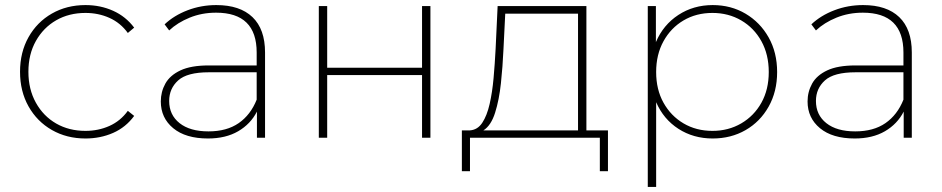

<svg xmlns="http://www.w3.org/2000/svg" viewBox="-20 -543 3714 757"><path d="M317 3Q243 3 184.5 -30.5Q126 -64 92.5 -123.5Q59 -183 59 -260Q59 -337 92.5 -396.5Q126 -456 184.5 -489.5Q243 -523 317 -523Q376 -523 426 -500.5Q476 -478 509 -434L484 -413Q455 -453 411.5 -472.5Q368 -492 317 -492Q252 -492 201.5 -463Q151 -434 121.5 -381.5Q92 -329 92 -260Q92 -191 121.5 -138Q151 -85 201.5 -56Q252 -27 317 -27Q368 -27 411.5 -46.5Q455 -66 484 -106L509 -86Q476 -41 426 -19Q376 3 317 3Z M993 0V-103Q968 -54 919 -25.5Q870 3 800 3Q712 3 663 -37.5Q614 -78 614 -143Q614 -181 632 -213.5Q650 -246 691.5 -265.5Q733 -285 803 -285H992V-336Q992 -493 832 -493Q776 -493 728 -473.5Q680 -454 647 -423L629 -447Q666 -482 719.5 -502.5Q773 -523 833 -523Q926 -523 975.5 -475.5Q1025 -428 1025 -336V0ZM992 -150V-258H803Q718 -258 682.5 -226Q647 -194 647 -145Q647 -90 688 -57.5Q729 -25 802 -25Q874 -25 921 -57.5Q968 -90 992 -150Z M1237 0V-519H1270V-276H1644V-519H1677V0H1644V-247H1270V0Z M1801 132V-29H1833Q1863 -31 1881.5 -59Q1900 -87 1910.5 -133Q1921 -179 1926 -235Q1931 -291 1934 -349L1942 -519H2292V-29H2377V132H2345V0H1833V132ZM2259 -29V-489H1972L1965 -348Q1962 -281 1955 -215Q1948 -149 1932 -98.5Q1916 -48 1886 -29Z M2790 3Q2714 3 2655 -35Q2596 -73 2567 -140V194H2534V-519H2566V-377Q2595 -445 2654.5 -484Q2714 -523 2790 -523Q2862 -523 2919.5 -489Q2977 -455 3010.5 -395.5Q3044 -336 3044 -259Q3044 -182 3010.5 -122.5Q2977 -63 2919.5 -30Q2862 3 2790 3ZM2789 -27Q2852 -27 2902.5 -56.5Q2953 -86 2982 -138Q3011 -190 3011 -259Q3011 -328 2982 -380.5Q2953 -433 2902.5 -462.5Q2852 -492 2789 -492Q2725 -492 2675 -462.5Q2625 -433 2596 -380.5Q2567 -328 2567 -259Q2567 -190 2596 -138Q2625 -86 2675 -56.5Q2725 -27 2789 -27Z M3543 0V-103Q3518 -54 3469 -25.5Q3420 3 3350 3Q3262 3 3213 -37.5Q3164 -78 3164 -143Q3164 -181 3182 -213.5Q3200 -246 3241.5 -265.5Q3283 -285 3353 -285H3542V-336Q3542 -493 3382 -493Q3326 -493 3278 -473.5Q3230 -454 3197 -423L3179 -447Q3216 -482 3269.5 -502.5Q3323 -523 3383 -523Q3476 -523 3525.5 -475.5Q3575 -428 3575 -336V0ZM3542 -150V-258H3353Q3268 -258 3232.5 -226Q3197 -194 3197 -145Q3197 -90 3238 -57.5Q3279 -25 3352 -25Q3424 -25 3471 -57.5Q3518 -90 3542 -150Z"/></svg>

Font: Montserrat ExtraLight
Style: Regular
Weight: 200
Designer: Julieta Ulanovsky
Foundry: Julieta Ulanovsky
Version: Version 9.000; ttfautohint (v1.8.4.7-5d5b)